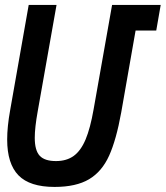

<svg xmlns="http://www.w3.org/2000/svg" viewBox="-20 -745 670 776"><path d="M9 -181Q9 -233 21 -299.5L96 -725H208.5L132.5 -295.5Q120.5 -229.5 120.5 -188Q120.5 -137 140.5 -115.5Q160.5 -94 206 -94Q249 -94 277.8 -114.8Q306.5 -135.5 325.8 -181Q345 -226.5 358.5 -304L433 -725H629.5L611.5 -621.5H528L470 -291Q450 -180 421 -115.8Q392 -51.5 339.8 -20.5Q287.5 10.5 200.5 10.5Q100.5 10.5 54.8 -36.2Q9 -83 9 -181Z"/></svg>

Font: JuliaMono SemiBold
Style: Italic
Weight: 600
Italic angle: -9°
Monospace: yes
Designer: cormullion
Foundry: corm
Version: Version 0.056; ttfautohint (v1.8.4)